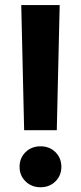

<svg xmlns="http://www.w3.org/2000/svg" viewBox="-20 -748 327 776"><path d="M77.6 -221.7 65.9 -727.5H221.2L209.5 -221.7ZM143.6 8.8Q107.4 8.8 83.3 -14.9Q59.1 -38.6 59.1 -73.7Q59.1 -109.4 83.3 -133.1Q107.4 -156.7 143.6 -156.7Q180.2 -156.7 204.1 -133.1Q228 -109.4 228 -73.7Q228 -38.6 204.1 -14.9Q180.2 8.8 143.6 8.8Z"/></svg>

Font: Inter 24pt
Style: Bold
Weight: 700
Designer: Rasmus Andersson
Foundry: rsms
Version: Version 4.001;git-66647c0bb